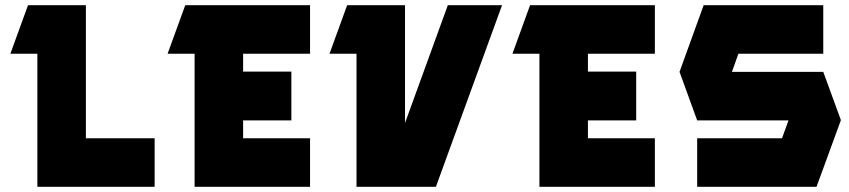

<svg xmlns="http://www.w3.org/2000/svg" viewBox="-20 -720 3271 740"><path d="M311 -700V-187H576V0H124V-513H20L88 -700Z M626 -513 694 -700H1175V-513H917V-444H1103V-256H917V-187H1175V0H730V-513Z M1250 -513 1318 -700H1541V-246L1706 -700H1915L1660 0H1354V-513Z M1955 -513 2023 -700H2504V-513H2246V-444H2432V-256H2246V-187H2504V0H2059V-513Z M3153 -700V-513H2826L2801 -443H3153L3221 -257L3127 0H2667V-187H2994L3019 -256H2667L2599 -443L2692 -700Z"/></svg>

Font: Clickuper
Style: Bold
Weight: 700
Designer: Denis Ignatov
Foundry: Denis Ignatov
Version: Version 1.10 April 16, 2021